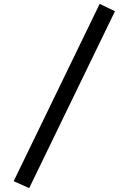

<svg xmlns="http://www.w3.org/2000/svg" viewBox="-20 -851 655 978"><path d="M565.6 -793.8 128.7 107.2 49.7 71.8 487.7 -831.3Z"/></svg>

Font: Fira Code Fixed Retina
Style: Regular
Weight: 450
Monospace: yes
Designer: Carrois Corporate, Edenspiekermann AG, Nikita Prokopov
Foundry: Carrois Corporate, Edenspiekermann AG, Nikita Prokopov
Version: Version 5.002